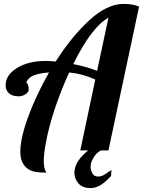

<svg xmlns="http://www.w3.org/2000/svg" viewBox="-20 -770 732 983"><path d="M360.8 115.2Q360.8 56.6 431.6 0H391.1L467.8 -362.8Q401.4 -393.1 334 -398.9Q244.1 -200.2 213.9 -34.2Q204.1 19 204.1 56.9Q204.1 94.7 217.8 113.8Q158.7 113.8 134.8 101.6Q84 76.2 84 7.8Q84 -95.7 170.9 -283.2Q198.2 -341.8 231 -398.9Q184.1 -396 154.1 -384.5Q124 -373 113.8 -347.2Q118.2 -347.2 122.6 -337.2Q127 -327.1 127 -312.5Q127 -297.9 110.6 -287.4Q94.2 -276.9 76.2 -276.9Q43.5 -276.9 26.1 -292.2Q8.8 -307.6 8.8 -334Q8.8 -385.7 66.9 -421.9Q126 -458 212.9 -458Q232.9 -458 265.1 -455.1Q346.2 -582.5 437.3 -666.3Q528.3 -750 612.8 -750Q663.6 -750 691.9 -735.8L535.2 0H497.1Q466.3 15.6 449.7 55.2Q443.8 69.3 443.8 85.2Q443.8 101.1 452.9 117.4Q461.9 133.8 481.7 133.8Q501.5 133.8 518.6 121.6L550.8 100.1Q548.8 117.7 548.8 130.9L529.3 150.4Q486.3 192.9 444.3 192.9Q402.3 192.9 381.6 168.9Q360.8 145 360.8 115.2ZM355 -441.9Q424.8 -428.2 477.1 -407.2L535.2 -679.2Q449.2 -632.3 355 -441.9Z"/></svg>

Font: UVF Lobster12
Style: Regular
Weight: 400
Designer: Pablo Impallari
Foundry: Pablo Impallari. www.impallari.com
Version: Version 1.004